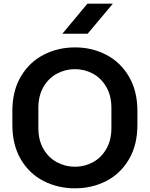

<svg xmlns="http://www.w3.org/2000/svg" viewBox="-20 -1015 813 1041"><path d="M318 -832 454 -995H592L455 -832ZM47 -338V-413Q47 -522 93 -600Q139 -678 216.5 -718Q294 -758 386 -758H387Q479 -758 556 -718Q633 -678 679 -600Q725 -522 725 -413V-338Q725 -229 679 -151Q633 -73 556 -33.5Q479 6 387 6H386Q294 6 216.5 -33.5Q139 -73 93 -151Q47 -229 47 -338ZM584 -321V-430Q584 -496 556.5 -543.5Q529 -591 484 -615.5Q439 -640 387 -640H386Q334 -640 288.5 -615.5Q243 -591 215.5 -543.5Q188 -496 188 -430V-321Q188 -255 215.5 -207.5Q243 -160 288.5 -135.5Q334 -111 386 -111H387Q439 -111 484 -135.5Q529 -160 556.5 -207.5Q584 -255 584 -321Z"/></svg>

Font: 카카오 큰글씨 ExtraBold
Style: Regular
Weight: 800
Designer: Park Young-rak; Lee Sang-min; Kim Jung-jin; Min Bon; Park Min-gyu;
Foundry: Kakao Corporation
Version: Version 2.003